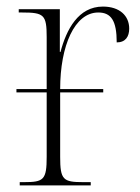

<svg xmlns="http://www.w3.org/2000/svg" viewBox="-20 -564 427 584"><path d="M40 0H256V-10H233C172 -10 163 -17 163 -87V-283H294V-293H163C163 -425 207 -526 279 -526C318 -526 335 -501 335 -435C362 -435 373 -453 373 -477C373 -516 344 -544 293 -544C218 -544 182 -474 164 -406H162V-536H37V-526H47C114 -526 122 -519 122 -451V-293H30V-283H122V-87C122 -17 113 -10 53 -10H40Z"/></svg>

Font: Noto Serif Display SemiCondensed ExtraLight
Style: Regular
Weight: 200
Width: 4
Designer: Monotype Design Team
Foundry: Monotype Imaging Inc.
Version: Version 2.009